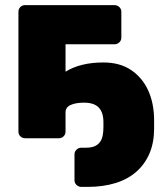

<svg xmlns="http://www.w3.org/2000/svg" viewBox="-20 -540 638 750"><path d="M78 0Q67 0 59.5 -7.5Q52 -15 52 -26V-494Q52 -505 59.5 -512.5Q67 -520 78 -520H427Q438 -520 446 -512.5Q454 -505 454 -494V-393Q454 -382 446 -374.5Q438 -367 427 -367H236V-26Q236 -15 228.5 -7.5Q221 0 210 0ZM236 -260Q265 -278 302 -287Q339 -296 384 -296Q448 -296 492 -266.5Q536 -237 559 -186.5Q582 -136 582 -69V-38Q582 16 564.5 58Q547 100 513.5 130Q480 160 431.5 175Q383 190 323 190H297Q287 190 279 182.5Q271 175 271 164V63Q271 52 279 44.5Q287 37 297 37H315Q336 37 349 31.5Q362 26 370 15.5Q378 5 381 -10Q384 -25 384 -43V-63Q384 -100 366 -119.5Q348 -139 308 -139Q276 -139 256 -130Q236 -121 236 -101Z"/></svg>

Font: Rubik ExtraBold
Style: Regular
Weight: 800
Designer: Hubert and Fischer
Foundry: Hubert and Fischer
Version: Version 2.300;gftools[0.9.30]